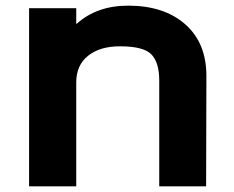

<svg xmlns="http://www.w3.org/2000/svg" viewBox="-20 -660 828 680"><path d="M711 -391 710 0H544V-375Q544 -438 516.5 -467Q489 -496 405 -496Q334 -496 292 -462.5Q250 -429 250 -368V0H83V-631H250V-576H252Q323 -640 434 -640Q561 -640 636 -574Q711 -508 711 -391Z"/></svg>

Font: Sinkin Sans 700 Bold
Style: Bold
Weight: 700
Designer: Keith Bates
Foundry: K-Type
Version: Sinkin Sans (version 1.0)  by Keith Bates   •   © 2014   www